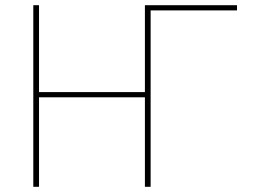

<svg xmlns="http://www.w3.org/2000/svg" viewBox="-20 -718 975 738"><path d="M108 0V-698H130V-364H537V-698H891V-678H559V0H537V-344H130V0Z"/></svg>

Font: IBM Plex Sans Thin
Style: Regular
Weight: 100
Designer: Mike Abbink, Paul van der Laan, Pieter van Rosmalen
Foundry: Bold Monday
Version: Version 3.0